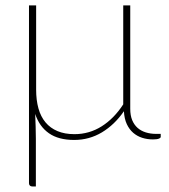

<svg xmlns="http://www.w3.org/2000/svg" viewBox="-20 -513 625 712"><path d="M576 -16.5V-5.5Q576 -1.5 569 1.2Q562 4 547 4Q526 4 507.2 -2Q488.5 -8 474 -20.5Q459.5 -33 450.2 -52.8Q441 -72.5 439.5 -100.5Q405 -50.5 358 -22.2Q311 6 255 6Q197 6 161.5 -18.8Q126 -43.5 110.5 -90.5Q111.5 -67.5 112.2 -42.8Q113 -18 113 2V178.5H100Q94 178.5 90.8 175.2Q87.5 172 87.5 166.5V-493H114V-180.5Q114 -142 122.5 -111.2Q131 -80.5 148.8 -59.2Q166.5 -38 193.2 -26.8Q220 -15.5 256 -15.5Q311 -15.5 357 -44.5Q403 -73.5 437 -126V-493H463V-109.5Q463 -85 470.2 -67.5Q477.5 -50 490.2 -38.8Q503 -27.5 520.8 -22Q538.5 -16.5 559.5 -16.5Z"/></svg>

Font: Lato ExtraLight
Style: Regular
Weight: 275
Designer: Lukasz Dziedzic with Adam Twardoch and Botio Nikoltchev
Foundry: tyPoland Lukasz Dziedzic
Version: Version 2.015; 2015-08-06; http://www.latofonts.com/